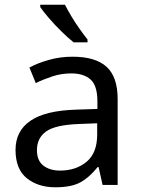

<svg xmlns="http://www.w3.org/2000/svg" viewBox="-20 -786 601 816"><path d="M288 -545Q386 -545 433 -502Q480 -459 480 -365V0H416L399 -76H395Q360 -32 321.5 -11Q283 10 215 10Q142 10 94 -28.5Q46 -67 46 -149Q46 -229 109 -272.5Q172 -316 303 -320L394 -323V-355Q394 -422 365 -448Q336 -474 283 -474Q241 -474 203 -461.5Q165 -449 132 -433L105 -499Q140 -518 188 -531.5Q236 -545 288 -545ZM314 -259Q214 -255 175.5 -227Q137 -199 137 -148Q137 -103 164.5 -82Q192 -61 235 -61Q303 -61 348 -98.5Q393 -136 393 -214V-262ZM256 -766Q267 -744 283.5 -716.5Q300 -689 318.5 -663Q337 -637 352 -618V-606H293Q270 -624 241 -652.5Q212 -681 187.5 -709.5Q163 -738 151 -756V-766Z"/></svg>

Font: Noto Sans Kharoshthi
Style: Regular
Weight: 400
Designer: Monotype Design Team
Foundry: Monotype Imaging Inc.
Version: Version 2.004; ttfautohint (v1.8.4.7-5d5b)